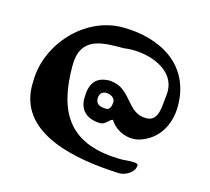

<svg xmlns="http://www.w3.org/2000/svg" viewBox="-89 -759 879 804"><g transform="rotate(15 350.0 -357.0)"><path d="M350.5 -371.2C370 -372 391 -360.1 391 -342.8C391 -328.9 386.6 -306.8 370 -306.8C346.7 -306.8 323.5 -311.8 323.5 -339.8C323.5 -358.6 334 -370.5 350.5 -371.2ZM402.2 -411C385.7 -420.8 358.7 -424.5 355 -424.5C288.6 -424.5 269.5 -384.8 269.5 -325.5C269.5 -270.1 307.5 -242.2 361.7 -242.2C382.7 -242.2 396.1 -269.2 409 -269.2C436.5 -224 494.4 -203.8 541.7 -219.8C619.4 -245.9 656.5 -317.2 656.5 -395.2C656.5 -574.1 511.2 -654 348.2 -654C183.5 -654 44.5 -498.7 44.5 -339C30.7 -107 314.1 -67.9 490 -60C518.2 -58.7 557.5 -81.7 557.5 -111.8C557.5 -127.5 501.1 -118.5 490 -118.5C255.7 -118.5 186.2 -244.1 186.2 -444.8C186.2 -571.6 281.3 -570.8 375.2 -570.8C469.5 -585.5 614.6 -543 598 -424.5C592.3 -384.1 597.6 -312 541.7 -312C471.3 -312 459.2 -376.5 402.2 -411Z"/></g></svg>

Font: Rocketfuel
Style: Regular
Weight: 400
Designer: Mew Too
Foundry: Cannot Into Space Fonts.
Version: Version 0.27